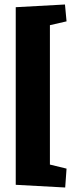

<svg xmlns="http://www.w3.org/2000/svg" viewBox="-20 -711 339 854"><path d="M50 111V-679L269 -691L276 -616L202 -599V21L276 39L270 123Z"/></svg>

Font: Grenze Black
Style: Regular
Weight: 900
Designer: Renata Polastri
Foundry: Omnibus-Type
Version: Version 1.002; ttfautohint (v1.8)